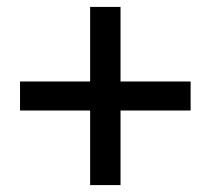

<svg xmlns="http://www.w3.org/2000/svg" viewBox="-20 -649 610 556"><path d="M241 -113H329V-329H532V-413H329V-629H241V-413H38V-329H241Z"/></svg>

Font: Noto Sans CJK JP Medium
Style: Regular
Weight: 500
Designer: Ryoko NISHIZUKA (kana & ideographs); Paul D. Hunt (Latin, Greek & Cyrillic); Wenlong ZHANG (bopomofo); Sandoll Communica
Foundry: Adobe Systems Incorporated
Version: Version 1.004;PS 1.004;hotconv 1.0.82;makeotf.lib2.5.63406